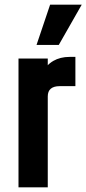

<svg xmlns="http://www.w3.org/2000/svg" viewBox="-20 -800 369 820"><path d="M59 0V-550H184V-460L161 -487Q177.5 -522.5 207.5 -539.8Q237.5 -557 277 -557H302V-432H234Q210 -432 197 -421.2Q184 -410.5 184 -388V0ZM136 -608 194 -780H329L231 -608Z"/></svg>

Font: Mohave Light
Style: Bold
Weight: 700
Version: Version 2.003